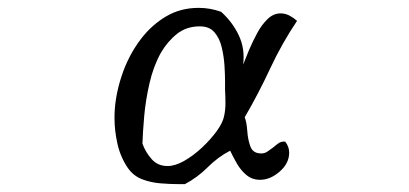

<svg xmlns="http://www.w3.org/2000/svg" viewBox="-20 -508 1040 488"><path d="M735 -455Q696 -397 666.5 -333.5Q637 -270 602 -210Q607 -197 608.5 -175Q610 -153 616.5 -135.5Q623 -118 644 -118Q653 -118 660 -123Q667 -128 674 -133Q681 -139 688 -144Q695 -149 705 -148Q715 -135 715 -120Q715 -93 691 -72Q667 -51 641 -51Q621 -51 606.5 -63Q592 -75 582 -92.5Q572 -110 565 -125Q534 -109 508 -83Q482 -57 450 -40H434Q413 -40 388 -42Q363 -44 341 -52.5Q319 -61 305 -81Q286 -109 278.5 -142.5Q271 -176 271 -209Q271 -259 288.5 -313Q306 -367 339 -410Q366 -445 402.5 -466.5Q439 -488 485 -488Q500 -488 514 -485.5Q528 -483 542 -478Q571 -452 587 -418Q603 -384 598 -344Q598 -344 603.5 -357.5Q609 -371 613 -381Q622 -402 633.5 -423.5Q645 -445 660 -459.5Q675 -474 693 -474Q705 -474 715.5 -468.5Q726 -463 735 -455ZM552 -302Q552 -319 550.5 -342Q549 -365 543.5 -388Q538 -411 525 -426Q512 -441 488 -441Q454 -441 430 -422Q406 -403 389 -374Q370 -340 360 -296.5Q350 -253 346.5 -212.5Q343 -172 342 -143Q350 -121 365.5 -103.5Q381 -86 406 -86Q425 -86 448 -99Q471 -112 493 -132.5Q515 -153 531 -175Q547 -197 550 -215Q553 -229 553 -246Q553 -263 552 -279Q552 -285 552 -291Q552 -297 552 -302Z"/></svg>

Font: Yuji Syuku
Style: Regular
Weight: 400
Designer: Kataoka Yuji
Foundry: Kinuta Font Factory
Version: Version 3.002